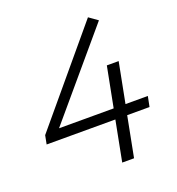

<svg xmlns="http://www.w3.org/2000/svg" viewBox="-134 -851 888 961"><g transform="rotate(-20 310.0 -371.0)"><path d="M29 -214.5H395L353.5 0H416.5L458 -214.5H577L588 -269.5H469L510.5 -483.5H447.5L406 -269.5H115L487.5 -709L441 -742L38 -261Z"/></g></svg>

Font: Monaspace Krypton ExtraLight
Style: Italic
Weight: 200
Italic angle: -11°
Designer: Riley Cran & the Lettermatic Team
Foundry: Lettermatic
Version: Version 1.101 (Monaspace Krypton)